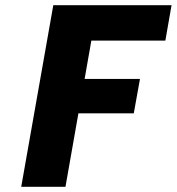

<svg xmlns="http://www.w3.org/2000/svg" viewBox="-20 -722 683 742"><path d="M643 -702 619 -565H333L307 -417H521L497 -284H283L233 0H62L186 -702Z"/></svg>

Font: Fz Poppins
Style: Bold Italic
Weight: 700
Italic angle: -10°
Designer: Ninad Kale (Devanagari), Jonny Pinhorn (Latin)
Foundry: Indian Type Foundry
Version: Vit hóa bi Vntype.Com & FontZin.Com